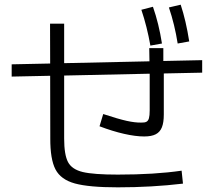

<svg xmlns="http://www.w3.org/2000/svg" viewBox="-20 -802 904 811"><path d="M192.4 -217.8 191.9 -481.9 29.3 -478.5V-530.3L191.9 -533.7L191.4 -702.1H251V-535.2L611.3 -543L610.4 -598.6H669.9V-544.4L834 -547.9V-495.1L671.9 -491.7V-318.4Q671.9 -284.2 663.8 -264.2Q655.8 -244.1 637.9 -234.9Q620.1 -225.6 588.9 -225.6Q552.7 -225.6 504.2 -236.6Q455.6 -247.6 400.4 -268.6L416 -320.3Q480 -299.3 515.1 -291.5Q550.3 -283.7 576.2 -284.2Q590.8 -283.7 598.4 -287.6Q606 -291.5 609.1 -302.5Q612.3 -313.5 612.3 -335.9V-490.7L251 -482.9V-216.8Q251 -148.4 267.3 -117.4Q283.7 -86.4 329.6 -75.4Q375.5 -64.5 477.5 -64.5Q633.8 -64.5 747.1 -81.1L752.9 -26.4Q621.6 -10.7 477.5 -10.7Q355.5 -10.7 296.1 -27.1Q236.8 -43.5 214.4 -86.4Q191.9 -129.4 192.4 -217.8ZM577.1 -760.7 626 -773.4Q650.9 -702.6 664.1 -618.2L615.2 -609.4Q601.1 -689.5 577.1 -760.7ZM693.4 -770.5 743.2 -782.2Q765.6 -714.8 779.3 -627L730.5 -618.2Q717.8 -698.7 693.4 -770.5Z"/></svg>

Font: Pretendard GOV Light
Style: Regular
Weight: 300
Designer: Base glyphs from Inter by Rasmus Andersson; Hangeul glyphs from Noto Sans CJK(Source Han Sans) by Jang Soo-young and Kan
Foundry: Kil Hyung-jin
Version: Version 1.309